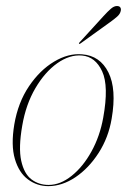

<svg xmlns="http://www.w3.org/2000/svg" viewBox="-20 -611 422 638"><path d="M253 -430.5Q312.5 -426 340.2 -370.5Q368 -315 351 -216.5Q340.5 -154 307.8 -103Q275 -52 230.8 -22.2Q186.5 7.5 140.5 7.5Q103 7.5 73 -14.8Q43 -37 29.5 -82.5Q16 -128 27.5 -197.5Q40 -270.5 76.2 -324.2Q112.5 -378 159.8 -406.2Q207 -434.5 253 -430.5ZM141.5 3.5Q180.5 3.5 218.2 -26.8Q256 -57 284 -107.8Q312 -158.5 323 -220Q342 -325 319.5 -373.8Q297 -422.5 252.5 -426.5Q211.5 -430 170.2 -400.8Q129 -371.5 97.5 -317.8Q66 -264 54 -194Q41 -120 50.5 -76.8Q60 -33.5 84.5 -15Q109 3.5 141.5 3.5ZM323.5 -557Q338 -573 348.5 -582Q359 -591 368.5 -591Q377 -591 380 -586Q383 -581 381 -574Q379 -564.5 369.5 -556Q360 -547.5 346 -537.5L248 -467Q244.5 -464 242.5 -466Q241.5 -467.5 245 -471Z"/></svg>

Font: Fraunces 144pt S000 Thin
Style: Italic
Weight: 100
Italic angle: -16°
Version: Version 1.000; ttfautohint (v1.8.3)